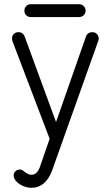

<svg xmlns="http://www.w3.org/2000/svg" viewBox="-20 -678 524 913"><path d="M131 215Q110 215 90 206.5Q70 198 57.5 184.5Q45 171 45 157Q45 145 53.5 136.5Q62 128 74 128Q82 128 87 131.5Q92 135 98 140Q104 144 111.5 148.5Q119 153 130 153Q144 153 154 143Q164 133 170 115L216 -18L39 -483Q36 -492 38 -502Q40 -512 48 -518.5Q56 -525 68 -525Q79 -525 86.5 -519.5Q94 -514 97 -505L264 -50L227 -42L389 -505Q392 -514 400 -519.5Q408 -525 419 -525Q431 -525 438.5 -518.5Q446 -512 448.5 -502.5Q451 -493 447 -483L228 132Q213 173 188 194Q163 215 131 215ZM126 -597Q113 -597 104.5 -605.5Q96 -614 96 -627Q96 -640 104.5 -649Q113 -658 126 -658H356Q369 -658 378 -649Q387 -640 387 -627Q387 -614 378 -605.5Q369 -597 356 -597Z"/></svg>

Font: National Park Light
Style: Regular
Weight: 300
Designer: Andrea Herstowski, Ben Hoepner
Version: Version 1.009